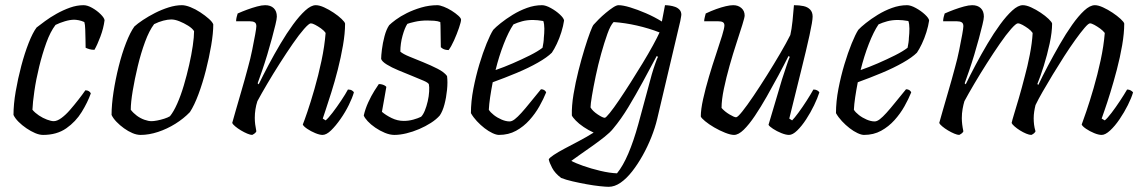

<svg xmlns="http://www.w3.org/2000/svg" viewBox="-20 -520 4418 740"><path d="M146 0Q132 0 115.5 -7Q99 -14 82 -25.5Q65 -37 51.5 -50.5Q38 -64 32 -77Q32 -118 40.5 -167.5Q49 -217 62 -266Q75 -315 90.5 -354.5Q106 -394 121 -414Q134 -424 153.5 -438.5Q173 -453 198 -467Q223 -481 249.5 -490.5Q276 -500 302 -500Q317 -500 335.5 -489.5Q354 -479 368 -465Q382 -451 383 -442Q379 -411 367 -379Q355 -347 344 -328Q333 -328 324.5 -330.5Q316 -333 310 -336Q310 -348 309.5 -368Q309 -388 308.5 -407Q308 -426 305 -435Q294 -440 283.5 -442Q273 -444 266 -444Q250 -444 230 -438Q210 -432 194 -424Q174 -398 158.5 -355Q143 -312 131 -263Q119 -214 112.5 -169Q106 -124 105 -97Q115 -85 130 -75Q145 -65 161 -59Q177 -53 187 -53Q200 -53 216.5 -65Q233 -77 249.5 -96Q266 -115 282 -135.5Q298 -156 309 -172Q317 -172 322.5 -168.5Q328 -165 330 -160Q318 -126 295 -88.5Q272 -51 235.5 -25.5Q199 0 146 0Z M522 0Q507 0 490.5 -7Q474 -14 458 -25.5Q442 -37 429 -50.5Q416 -64 410 -77Q410 -116 417.5 -165Q425 -214 437.5 -264Q450 -314 466 -355Q482 -396 498 -418Q510 -429 531 -443Q552 -457 577.5 -470Q603 -483 630 -491.5Q657 -500 681 -500Q695 -500 714 -492.5Q733 -485 752 -472.5Q771 -460 785 -447.5Q799 -435 802 -426Q802 -392 794 -345Q786 -298 773.5 -249Q761 -200 745 -157Q729 -114 712 -88Q688 -63 656 -43Q624 -23 589 -11.5Q554 0 522 0ZM564 -53Q572 -53 585.5 -55.5Q599 -58 613 -62.5Q627 -67 635 -72Q649 -89 663 -120.5Q677 -152 688.5 -191Q700 -230 709 -269.5Q718 -309 723 -343.5Q728 -378 728 -400Q721 -411 705 -421Q689 -431 671.5 -438Q654 -445 640 -445Q627 -445 609.5 -440.5Q592 -436 574 -427Q555 -402 539 -358.5Q523 -315 511 -265Q499 -215 491.5 -170Q484 -125 484 -97Q494 -84 507.5 -74Q521 -64 536.5 -58.5Q552 -53 564 -53Z M952 0Q945 0 933 -5Q921 -10 908.5 -17.5Q896 -25 886.5 -33Q877 -41 875 -46Q879 -60 888 -92Q897 -124 910 -168Q923 -212 936 -261Q945 -293 952 -327.5Q959 -362 963.5 -387Q968 -412 968 -419Q968 -430 961.5 -434Q955 -438 943 -438H890Q890 -446 892 -454Q894 -462 896 -468Q914 -476 933 -483Q952 -490 970.5 -495Q989 -500 1002 -500Q1023 -500 1035 -488.5Q1047 -477 1047 -456Q1047 -447 1041.5 -424.5Q1036 -402 1028 -372Q1020 -342 1010 -309Q1000 -276 990 -247Q980 -218 973 -199L977 -195Q994 -230 1015.5 -270.5Q1037 -311 1061 -351.5Q1085 -392 1109.5 -425.5Q1134 -459 1156.5 -479.5Q1179 -500 1197 -500Q1211 -500 1229.5 -491.5Q1248 -483 1266 -471Q1284 -459 1296.5 -447Q1309 -435 1310 -429Q1310 -392 1302 -345.5Q1294 -299 1282 -252Q1270 -205 1257 -164Q1244 -123 1235 -96Q1226 -69 1224 -63L1235 -56Q1245 -64 1261.5 -85.5Q1278 -107 1295 -132.5Q1312 -158 1321 -175Q1331 -175 1337 -171Q1343 -167 1344 -164Q1338 -143 1324.5 -115.5Q1311 -88 1292.5 -61.5Q1274 -35 1256 -17.5Q1238 0 1223 0Q1212 0 1195 -7Q1178 -14 1164 -23.5Q1150 -33 1147 -40Q1152 -52 1164.5 -88.5Q1177 -125 1192 -177Q1207 -229 1219 -285.5Q1231 -342 1235 -393Q1228 -403 1216.5 -411Q1205 -419 1194.5 -424.5Q1184 -430 1178 -430Q1171 -430 1152 -408.5Q1133 -387 1108.5 -351.5Q1084 -316 1058.5 -276Q1033 -236 1010 -197Q987 -158 972 -130Q967 -115 964.5 -98.5Q962 -82 962 -66Q962 -53 963.5 -41Q965 -29 968 -14Q967 -11 963.5 -7.5Q960 -4 952 0Z M1500 0Q1483 0 1463.5 -8Q1444 -16 1426.5 -28Q1409 -40 1397 -53Q1385 -66 1382 -75Q1388 -101 1399.5 -126Q1411 -151 1423 -170Q1435 -189 1440 -196Q1447 -196 1452.5 -194.5Q1458 -193 1462.5 -190.5Q1467 -188 1469 -185Q1466 -169 1461.5 -142Q1457 -115 1452 -89Q1467 -76 1489.5 -65Q1512 -54 1536 -54Q1555 -54 1573 -59Q1591 -64 1603 -70Q1611 -78 1617.5 -94Q1624 -110 1628.5 -129.5Q1633 -149 1634 -167Q1635 -185 1633 -195Q1631 -201 1612.5 -209Q1594 -217 1568 -227.5Q1542 -238 1515.5 -249Q1489 -260 1470.5 -271.5Q1452 -283 1449 -293Q1449 -305 1452 -329.5Q1455 -354 1462 -380.5Q1469 -407 1480 -423Q1488 -431 1505.5 -444Q1523 -457 1548 -469.5Q1573 -482 1603.5 -491Q1634 -500 1666 -500Q1675 -500 1690.5 -494Q1706 -488 1721 -478.5Q1736 -469 1746.5 -459.5Q1757 -450 1757 -444Q1757 -436 1749 -412.5Q1741 -389 1730 -364.5Q1719 -340 1709 -327Q1703 -327 1696.5 -328.5Q1690 -330 1685.5 -333Q1681 -336 1679 -338Q1679 -351 1678.5 -369Q1678 -387 1678 -405Q1678 -423 1677 -435Q1667 -439 1653.5 -440Q1640 -441 1627 -441Q1601 -441 1579 -436Q1557 -431 1550 -428Q1540 -413 1531.5 -382.5Q1523 -352 1523 -321Q1533 -312 1557.5 -302Q1582 -292 1611.5 -280Q1641 -268 1666.5 -255Q1692 -242 1703 -227Q1706 -204 1703 -174Q1700 -144 1693 -117.5Q1686 -91 1675 -75Q1662 -60 1641 -46.5Q1620 -33 1595.5 -22.5Q1571 -12 1546 -6Q1521 0 1500 0Z M1903 0Q1893 0 1878 -7Q1863 -14 1847.5 -26Q1832 -38 1818 -53Q1804 -68 1795 -84Q1795 -129 1804.5 -178Q1814 -227 1827.5 -272Q1841 -317 1855.5 -352.5Q1870 -388 1881 -405Q1890 -415 1910 -431Q1930 -447 1956 -463Q1982 -479 2011 -489.5Q2040 -500 2069 -500Q2083 -500 2103 -489Q2123 -478 2138 -464Q2153 -450 2154 -441Q2151 -420 2143.5 -396Q2136 -372 2126 -351Q2116 -330 2107 -317Q2089 -299 2053 -278.5Q2017 -258 1971.5 -239Q1926 -220 1879 -203Q1873 -172 1869 -145Q1865 -118 1864 -97Q1870 -87 1883.5 -76.5Q1897 -66 1913.5 -59Q1930 -52 1944 -52Q1953 -52 1964 -60.5Q1975 -69 1989.5 -85Q2004 -101 2022.5 -124Q2041 -147 2065 -176Q2073 -176 2078 -172.5Q2083 -169 2085 -164Q2075 -139 2059 -110.5Q2043 -82 2020.5 -57Q1998 -32 1969 -16Q1940 0 1903 0ZM1890 -250Q1922 -261 1956.5 -276Q1991 -291 2022 -306.5Q2053 -322 2071 -336Q2073 -345 2074.5 -356Q2076 -367 2076 -374Q2078 -392 2078 -409.5Q2078 -427 2074 -439Q2063 -441 2052.5 -442Q2042 -443 2034 -443Q2011 -443 1992.5 -438Q1974 -433 1959 -426Q1940 -398 1921.5 -350.5Q1903 -303 1890 -250Z M2326 200Q2315 200 2291.5 197.5Q2268 195 2240.5 190Q2213 185 2187 179Q2161 173 2143 166Q2119 148 2108 127Q2097 106 2095 94Q2098 88 2114.5 77Q2131 66 2156.5 52.5Q2182 39 2211.5 23.5Q2241 8 2268 -9Q2248 -18 2229.5 -30.5Q2211 -43 2199 -55.5Q2187 -68 2184 -75Q2183 -112 2190.5 -157Q2198 -202 2209.5 -247.5Q2221 -293 2233 -332Q2245 -371 2254.5 -396Q2264 -421 2268 -425Q2275 -433 2287.5 -445.5Q2300 -458 2315 -470.5Q2330 -483 2343 -491.5Q2356 -500 2364 -500Q2381 -500 2409 -491.5Q2437 -483 2469.5 -469Q2502 -455 2531 -437L2543 -500Q2551 -500 2561.5 -498.5Q2572 -497 2582 -493.5Q2592 -490 2599 -482.5Q2606 -475 2606 -463Q2606 -462 2605 -456Q2604 -450 2602 -439L2513 -62Q2505 -28 2490.5 8.5Q2476 45 2457 79Q2438 113 2416.5 140.5Q2395 168 2372 184Q2349 200 2326 200ZM2358 148Q2381 120 2401.5 72Q2422 24 2440 -41L2492 -233Q2499 -257 2506 -276.5Q2513 -296 2516 -301L2511 -304Q2485 -255 2457.5 -204.5Q2430 -154 2402 -107.5Q2374 -61 2343 -24Q2332 -10 2310 7.5Q2288 25 2262.5 43Q2237 61 2215.5 76Q2194 91 2182 100Q2196 108 2227 119Q2258 130 2294 138.5Q2330 147 2358 148ZM2311 -66Q2315 -66 2330 -84.5Q2345 -103 2366 -134Q2387 -165 2410.5 -202Q2434 -239 2456.5 -276Q2479 -313 2496.5 -345Q2514 -377 2522 -395Q2481 -411 2435 -421.5Q2389 -432 2345 -435Q2333 -423 2321 -389.5Q2309 -356 2297 -313Q2285 -270 2276 -227Q2267 -184 2261.5 -151Q2256 -118 2256 -106Q2264 -92 2283.5 -79Q2303 -66 2311 -66Z M2809 0Q2796 0 2774.5 -8.5Q2753 -17 2732.5 -29Q2712 -41 2697.5 -53Q2683 -65 2681 -71Q2681 -98 2690 -138.5Q2699 -179 2712.5 -224.5Q2726 -270 2740 -311.5Q2754 -353 2763 -382.5Q2772 -412 2772 -422Q2772 -431 2766 -434.5Q2760 -438 2748 -438H2694Q2694 -445 2696.5 -454.5Q2699 -464 2700 -468Q2721 -478 2740.5 -485Q2760 -492 2777 -496Q2794 -500 2806 -500Q2825 -500 2837.5 -489Q2850 -478 2850 -460Q2850 -453 2841 -424Q2832 -395 2818.5 -354Q2805 -313 2792 -267Q2779 -221 2770 -178Q2761 -135 2761 -104Q2773 -90 2791.5 -79Q2810 -68 2817 -68Q2823 -68 2841 -90.5Q2859 -113 2884 -150Q2909 -187 2936 -230Q2963 -273 2987 -314Q3011 -355 3026 -385Q3031 -406 3034.5 -439Q3038 -472 3040 -500Q3061 -500 3077 -496.5Q3093 -493 3102.5 -483Q3112 -473 3112 -456Q3112 -439 3100 -384Q3088 -329 3067.5 -247Q3047 -165 3022 -63L3033 -56Q3042 -65 3057.5 -86Q3073 -107 3089 -132Q3105 -157 3115 -175Q3123 -175 3129 -172Q3135 -169 3138 -164Q3131 -142 3117.5 -114Q3104 -86 3087 -60Q3070 -34 3052.5 -17Q3035 0 3021 0Q3009 0 2991.5 -7Q2974 -14 2959.5 -23.5Q2945 -33 2942 -39L2994 -214Q3004 -244 3011.5 -267Q3019 -290 3024 -301L3019 -304Q3002 -270 2980 -229Q2958 -188 2935 -147.5Q2912 -107 2889.5 -73.5Q2867 -40 2846.5 -20Q2826 0 2809 0Z M3310 0Q3300 0 3285 -7Q3270 -14 3254.5 -26Q3239 -38 3225 -53Q3211 -68 3202 -84Q3202 -129 3211.5 -178Q3221 -227 3234.5 -272Q3248 -317 3262.5 -352.5Q3277 -388 3288 -405Q3297 -415 3317 -431Q3337 -447 3363 -463Q3389 -479 3418 -489.5Q3447 -500 3476 -500Q3490 -500 3510 -489Q3530 -478 3545 -464Q3560 -450 3561 -441Q3558 -420 3550.5 -396Q3543 -372 3533 -351Q3523 -330 3514 -317Q3496 -299 3460 -278.5Q3424 -258 3378.5 -239Q3333 -220 3286 -203Q3280 -172 3276 -145Q3272 -118 3271 -97Q3277 -87 3290.5 -76.5Q3304 -66 3320.5 -59Q3337 -52 3351 -52Q3360 -52 3371 -60.5Q3382 -69 3396.5 -85Q3411 -101 3429.5 -124Q3448 -147 3472 -176Q3480 -176 3485 -172.5Q3490 -169 3492 -164Q3482 -139 3466 -110.5Q3450 -82 3427.5 -57Q3405 -32 3376 -16Q3347 0 3310 0ZM3297 -250Q3329 -261 3363.5 -276Q3398 -291 3429 -306.5Q3460 -322 3478 -336Q3480 -345 3481.5 -356Q3483 -367 3483 -374Q3485 -392 3485 -409.5Q3485 -427 3481 -439Q3470 -441 3459.5 -442Q3449 -443 3441 -443Q3418 -443 3399.5 -438Q3381 -433 3366 -426Q3347 -398 3328.5 -350.5Q3310 -303 3297 -250Z M3677 0Q3670 0 3658 -5Q3646 -10 3633.5 -17.5Q3621 -25 3611.5 -33Q3602 -41 3600 -46Q3604 -60 3613 -92Q3622 -124 3635 -168Q3648 -212 3661 -261Q3670 -293 3677 -327.5Q3684 -362 3688.5 -387Q3693 -412 3693 -419Q3693 -430 3686.5 -434Q3680 -438 3668 -438H3615Q3615 -446 3617 -454Q3619 -462 3621 -468Q3639 -476 3658 -483Q3677 -490 3695.5 -495Q3714 -500 3727 -500Q3748 -500 3760 -488.5Q3772 -477 3772 -456Q3772 -447 3766.5 -424.5Q3761 -402 3753 -372Q3745 -342 3735 -309Q3725 -276 3715 -247Q3705 -218 3698 -199L3702 -195Q3719 -230 3740.5 -270.5Q3762 -311 3786 -351.5Q3810 -392 3834.5 -425.5Q3859 -459 3881.5 -479.5Q3904 -500 3922 -500Q3936 -500 3954.5 -491.5Q3973 -483 3991 -471Q4009 -459 4021.5 -447Q4034 -435 4035 -429Q4035 -396 4025.5 -352Q4016 -308 4003 -266.5Q3990 -225 3978 -196L3982 -193Q3998 -227 4019.5 -267.5Q4041 -308 4064.5 -349Q4088 -390 4112 -424Q4136 -458 4158.5 -479Q4181 -500 4200 -500Q4213 -500 4231.5 -491.5Q4250 -483 4268 -471Q4286 -459 4299 -447Q4312 -435 4313 -429Q4313 -392 4305 -345.5Q4297 -299 4284.5 -251.5Q4272 -204 4259.5 -163.5Q4247 -123 4237.5 -96Q4228 -69 4226 -63L4238 -56Q4248 -64 4264 -85Q4280 -106 4296.5 -131Q4313 -156 4324 -175Q4332 -175 4338 -171.5Q4344 -168 4347 -164Q4341 -143 4327 -115Q4313 -87 4295 -60.5Q4277 -34 4258.5 -17Q4240 0 4226 0Q4214 0 4197 -7Q4180 -14 4166 -23.5Q4152 -33 4149 -40Q4154 -53 4167 -91Q4180 -129 4195 -180.5Q4210 -232 4222 -287.5Q4234 -343 4238 -393Q4231 -402 4220 -410Q4209 -418 4198 -424Q4187 -430 4181 -430Q4175 -430 4160 -412.5Q4145 -395 4124.5 -366.5Q4104 -338 4081.5 -303Q4059 -268 4037.5 -232.5Q4016 -197 3998.5 -166.5Q3981 -136 3971 -115Q3968 -103 3966 -90Q3964 -77 3964 -64Q3964 -52 3965.5 -39.5Q3967 -27 3971 -14Q3970 -11 3966 -7Q3962 -3 3955 0Q3947 0 3935 -5Q3923 -10 3911 -17.5Q3899 -25 3890 -33Q3881 -41 3879 -46Q3881 -56 3888.5 -80.5Q3896 -105 3907 -142.5Q3918 -180 3930 -227Q3940 -263 3949 -309Q3958 -355 3960 -393Q3954 -402 3943 -410Q3932 -418 3921 -424Q3910 -430 3903 -430Q3896 -430 3877 -408.5Q3858 -387 3833.5 -351.5Q3809 -316 3783.5 -276Q3758 -236 3735 -197Q3712 -158 3697 -130Q3693 -117 3690 -100Q3687 -83 3687 -65Q3687 -53 3688.5 -40.5Q3690 -28 3693 -14Q3692 -11 3688.5 -7.5Q3685 -4 3677 0Z"/></svg>

Font: Texturina 12pt ExtraLight
Style: Italic
Weight: 250
Italic angle: -11°
Designer: Guillermo Torres Carreño
Foundry: Omnibus-Type
Version: Version 1.002